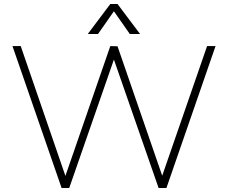

<svg xmlns="http://www.w3.org/2000/svg" viewBox="-20 -934 1133 954"><path d="M1009 -705H1051L807 0H768L546 -638L324 0H286L42 -705H83L305 -60L528 -705L564 -704L786 -61ZM467 -765H416L528 -914H564L676 -765H625L546 -878Z"/></svg>

Font: wassup Sans
Style: Light
Weight: 200
Version: Version 2.001